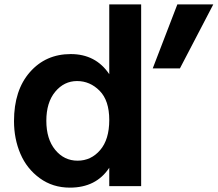

<svg xmlns="http://www.w3.org/2000/svg" viewBox="-20 -819 993 876"><path d="M43.9 -266.6Q43.9 -407.2 116.2 -489.7Q188.5 -572.3 302.7 -572.3Q417 -572.3 478.5 -480.5V-798.8H624V30.3H478.5V-53.7Q418.9 37.1 298.8 37.1Q220.7 37.1 161.6 -5.9Q102.5 -48.8 73.2 -117.2Q43.9 -185.5 43.9 -266.6ZM231.9 -400.4Q191.4 -351.6 191.4 -268.1Q191.4 -184.6 231.9 -135.3Q272.5 -85.9 334 -85.9Q395.5 -85.9 437 -134.3Q478.5 -182.6 478.5 -271.5Q478.5 -360.4 434.6 -404.8Q390.6 -449.2 331.5 -449.2Q272.5 -449.2 231.9 -400.4ZM676.8 -506.8 789.1 -798.8H953.1L800.8 -506.8Z"/></svg>

Font: GenEi M Gothic v2 Bold
Style: Regular
Weight: 700
Version: Version 2.0